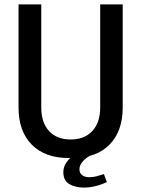

<svg xmlns="http://www.w3.org/2000/svg" viewBox="-20 -706 640 870"><path d="M291 10Q184 10 124 -50.5Q64 -111 64 -219V-686H167V-219Q167 -151 202 -112.5Q237 -74 300 -74Q363 -74 398.5 -112.5Q434 -151 434 -219V-686H536V-219Q536 -111 476 -50.5Q416 10 309 10ZM361 144Q321 144 294 128Q267 112 267 74Q267 50 281 30Q295 10 311 0H387Q366 12 353 28Q340 44 340 61Q340 78 352 87.5Q364 97 384 97Q402 97 418.5 92.5Q435 88 451 83L464 119Q439 131 412 137.5Q385 144 361 144Z"/></svg>

Font: Chivo Mono
Style: Regular
Weight: 400
Monospace: yes
Designer: Hector Gatti
Foundry: Omnibus-Type
Version: Version 1.008; ttfautohint (v1.8.4.7-5d5b)